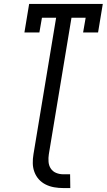

<svg xmlns="http://www.w3.org/2000/svg" viewBox="-20 -755 542 975"><path d="M302 200Q278 200 255 196Q232 192 212 182Q192 172 177.5 156Q163 140 155 119Q147 98 146.5 74.5Q146 51 150 28L265 -665H193L180 -590H104L128 -735H502L478 -590H402L415 -665H343L228 28Q225 47 226.5 66.5Q228 86 238 101Q248 116 265 123Q282 130 301 130H336L337 200Z"/></svg>

Font: Iosevka Curly Slab
Style: Italic
Weight: 400
Italic angle: -9°
Monospace: yes
Designer: Belleve Invis
Foundry: Belleve Invis
Version: Version 22.1.2; ttfautohint (v1.8.4)